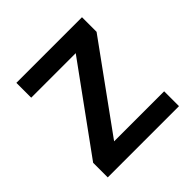

<svg xmlns="http://www.w3.org/2000/svg" viewBox="-190 -933 1107 1107"><g transform="rotate(-45 364.0 -379.0)"><path d="M661 -121V0H80V-119L456 -637H93V-758H628V-639L253 -121Z"/></g></svg>

Font: Biryani
Style: Bold
Weight: 700
Designer: Dan Reynolds and Mathieu Reguer
Foundry: Dan Reynolds and Mathieu Reguer
Version: Version 1.004; ttfautohint (v1.1) -l 5 -r 5 -G 72 -x 0 -D la